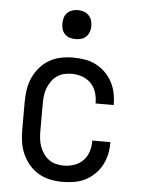

<svg xmlns="http://www.w3.org/2000/svg" viewBox="-53 -775 606 825"><g transform="rotate(5 250.0 -362.5)"><path d="M247 8Q220 8 193.5 2.5Q167 -3 144 -16.5Q121 -30 103.5 -50.5Q86 -71 75 -95.5Q64 -120 60 -146.5Q56 -173 56 -200V-320Q56 -347 60 -373.5Q64 -400 75 -424.5Q86 -449 103.5 -469.5Q121 -490 144 -503.5Q167 -517 193.5 -522.5Q220 -528 247 -528Q272 -528 297 -524Q322 -520 344 -509Q366 -498 384.5 -480.5Q403 -463 415 -441Q427 -419 432.5 -394.5Q438 -370 438 -345V-340H360V-343Q360 -366 353 -388Q346 -410 330 -426.5Q314 -443 292 -450.5Q270 -458 247 -458Q230 -458 213.5 -454Q197 -450 183 -440Q169 -430 159.5 -416Q150 -402 144 -386.5Q138 -371 136 -354Q134 -337 134 -320V-200Q134 -183 136 -166Q138 -149 144 -133.5Q150 -118 159.5 -104Q169 -90 183 -80Q197 -70 213.5 -66Q230 -62 247 -62Q270 -62 292 -69.5Q314 -77 330 -93.5Q346 -110 353 -132Q360 -154 360 -177V-180H438V-175Q438 -150 432.5 -125.5Q427 -101 415 -79Q403 -57 384.5 -39.5Q366 -22 344 -11Q322 0 297 4Q272 8 247 8ZM250 -608Q237 -608 225 -611.5Q213 -615 204 -624Q195 -633 191.5 -645Q188 -657 188 -670Q188 -683 191.5 -695Q195 -707 204 -716Q213 -725 225 -729Q237 -733 250 -733Q263 -733 275 -729Q287 -725 296 -716Q305 -707 309 -695Q313 -683 313 -670Q313 -657 309 -645Q305 -633 296 -624Q287 -615 275 -611.5Q263 -608 250 -608Z"/></g></svg>

Font: Iosevka Term
Style: Regular
Weight: 400
Monospace: yes
Designer: Belleve Invis
Foundry: Belleve Invis
Version: Version 30.0.1